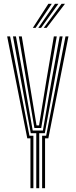

<svg xmlns="http://www.w3.org/2000/svg" viewBox="-20 -992 399 1012"><path d="M171.2 0V-290H142.2L91.5 -564L48.5 -800H64L106.8 -564L152.5 -303.8H206L251.2 -564L294.5 -800H310L266.5 -564L216.2 -290H186.8V0ZM140.5 0V-262.8H123.8L17.8 -800H33.2L135.2 -276.5H156V0ZM202 0V-276.5H223.2L325.2 -800H340.8L234.8 -262.8H217.5V0ZM161.2 -317.2 119.5 -564 79.2 -800H94.8L134 -564L172.5 -331H185.8L223.8 -564L263.8 -800H279.2L238.2 -564L197.2 -317.2ZM153 -845 235 -972H253L167.5 -845ZM210.5 -845 304.5 -972H322.5L225.5 -845ZM181.8 -845 269.8 -972H287.8L196.5 -845Z"/></svg>

Font: Big Shoulders Inline Display Thin Medium
Style: Regular
Weight: 500
Version: Version 2.002